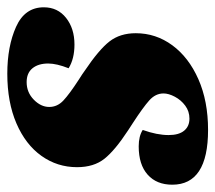

<svg xmlns="http://www.w3.org/2000/svg" viewBox="-73 -518 590 526"><g transform="rotate(90 222.0 -255.0)"><path d="M177 -176Q161 -186 153 -192Q95 -231 72.5 -260Q50 -289 50 -332Q50 -387 83 -432Q116 -477 176 -503.5Q236 -530 315 -530Q465 -530 465 -432Q465 -389 437.5 -364.5Q410 -340 360 -340Q332 -340 315 -351Q329 -390 329 -422Q329 -450 317 -464.5Q305 -479 284 -479Q264 -479 248.5 -467.5Q233 -456 224 -439Q215 -422 215 -408Q215 -386 234 -369Q253 -352 296 -324L316 -311Q371 -275 394 -246Q417 -217 417 -171Q417 -117 386 -73.5Q355 -30 297 -5Q239 20 161 20Q86 20 32.5 -4Q-21 -28 -21 -80Q-21 -118 8 -141Q37 -164 81 -164Q120 -164 146 -148Q133 -115 133 -92Q133 -65 146 -49Q159 -33 184 -33Q212 -33 232 -52.5Q252 -72 252 -95Q252 -117 234.5 -133.5Q217 -150 177 -176Z"/></g></svg>

Font: Sansita ExtraBold Italic
Style: Regular
Weight: 800
Italic angle: -11°
Designer: Pablo Cosgaya
Foundry: Omnibus-Type
Version: Version 1.006